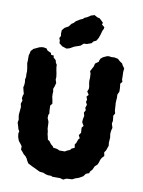

<svg xmlns="http://www.w3.org/2000/svg" viewBox="-98 -959 779 1049"><g transform="rotate(10 291.5 -434.5)"><path d="M327 23 309 18H297H267L258 14H242L228 11L214 5L194 3L183 -2L165 -11L153 -16L140 -23L124 -31L115 -46L110 -57L102 -67L90 -77L79 -91L72 -98V-117L65 -127L52 -143L45 -162L42 -182L45 -195L38 -207L35 -219L28 -241L31 -257L28 -274L27 -286L29 -305L31 -328L27 -345L33 -364L28 -375L30 -390L34 -401L30 -415L25 -436L28 -448L29 -464L27 -481L30 -493L29 -513L30 -523L28 -543L26 -553L23 -571L24 -580V-613L28 -627L30 -638L43 -652L52 -656L73 -666L84 -669L97 -670L113 -667L121 -656L141 -647L144 -637L160 -635L159 -626L174 -612L177 -599L184 -588V-577L187 -558L190 -544L193 -522L192 -508L198 -490L193 -471L187 -455L190 -442L189 -427L190 -411L193 -399L197 -375L187 -363L188 -338L190 -319L186 -312L185 -294L193 -275L194 -264L195 -237L199 -220L200 -207L203 -196L207 -177L216 -172L228 -156L241 -145L242 -140L266 -136L279 -130H309L321 -137L336 -143L343 -152L359 -159L356 -177L363 -187L370 -207L377 -215L369 -231L379 -246L377 -274L386 -285L375 -304L376 -321L380 -340L375 -357L383 -372L378 -384L384 -402L376 -417L380 -429L374 -446L384 -457L373 -474L379 -489V-502L376 -516L374 -534L375 -548L374 -573L369 -586L376 -599L385 -616L388 -631L407 -645L408 -651L413 -663L425 -673L447 -683L459 -684L469 -682L487 -683L507 -679L519 -668L534 -658L539 -648L550 -633L548 -613L549 -587V-572L553 -559L543 -547L545 -532L546 -517V-503L538 -486L539 -467L538 -458L537 -439L538 -429L539 -412L540 -397L544 -382L536 -368L538 -352L539 -340L536 -325L543 -302L539 -287L537 -268L540 -248L539 -233L538 -219L540 -202L536 -191L530 -174L522 -163L526 -143L514 -130L508 -119L502 -100L498 -91L484 -78L475 -58L464 -46L461 -36L444 -30L432 -14L411 -2L397 3L393 4L375 13L356 14L343 15ZM221 -685 196 -693 178 -707 177 -723 172 -735 179 -748 177 -761 178 -780 191 -795 211 -806 225 -824 234 -829 246 -842 266 -854 282 -861 287 -867 303 -874 321 -886 340 -892 356 -883 371 -879 392 -859 389 -848 404 -836 403 -827 397 -815 391 -793 384 -773 374 -756 359 -749 351 -738 326 -729 309 -728 293 -714 261 -703 238 -690Z"/></g></svg>

Font: Winky Rough
Style: Bold
Weight: 700
Designer: Simon Atzbach
Foundry: typofactur
Version: Version 1.206; ttfautohint (v1.8.4.7-5d5b)